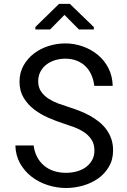

<svg xmlns="http://www.w3.org/2000/svg" viewBox="-20 -940 640 970"><path d="M457 -179.7Q457 -212.4 442.1 -234.9Q427.2 -257.3 403.8 -272.7Q380.4 -288.1 352.3 -298.3Q324.2 -308.6 298.3 -316.9Q260.7 -329.1 221.9 -346.2Q183.1 -363.3 151.1 -388.2Q119.1 -413.1 98.9 -447Q78.6 -481 78.6 -526.9Q78.6 -572.8 98.9 -608.9Q119.1 -645 151.9 -669.9Q184.6 -694.8 226.1 -707.8Q267.6 -720.7 309.6 -720.7Q356 -720.7 398.9 -705.3Q441.9 -689.9 475.1 -662.1Q508.3 -634.3 528.3 -594.7Q548.3 -555.2 549.3 -506.3H456.5Q452.6 -537.1 441.4 -562.3Q430.2 -587.4 411.6 -605.5Q393.1 -623.5 367.4 -633.5Q341.8 -643.6 309.6 -643.6Q283.7 -643.6 259 -636.2Q234.4 -628.9 215.1 -614.3Q195.8 -599.6 184.3 -578.1Q172.9 -556.6 172.9 -528.3Q173.3 -497.6 188.5 -476.3Q203.6 -455.1 226.8 -440.4Q250 -425.8 277.1 -416Q304.2 -406.2 328.1 -398.9Q354.5 -390.6 381.3 -380.1Q408.2 -369.6 433.1 -356Q458 -342.3 479.5 -325.2Q501 -308.1 517.1 -286.4Q533.2 -264.6 542.2 -238.5Q551.3 -212.4 551.3 -180.7Q551.3 -132.8 530 -97.2Q508.8 -61.5 475.1 -37.8Q441.4 -14.2 398.9 -2.2Q356.4 9.8 314 9.8Q266.6 9.8 221.2 -4.9Q175.8 -19.5 139.9 -47.1Q104 -74.7 81.5 -114.5Q59.1 -154.3 57.6 -205.1H149.9Q154.3 -171.9 168 -146.2Q181.6 -120.6 203.1 -102.8Q224.6 -85 252.7 -75.9Q280.8 -66.9 314 -66.9Q340.3 -66.9 366 -73.5Q391.6 -80.1 411.6 -94Q431.6 -107.9 444.3 -129.2Q457 -150.4 457 -179.7ZM454.1 -803.2V-791H378.9L305.7 -864.7L232.9 -791H158.7V-803.7L278.3 -920.4H333Z"/></svg>

Font: Roboto Mono
Style: Regular
Weight: 400
Designer: Google
Version: Version 2.000985; 2015; ttfautohint (v1.3)